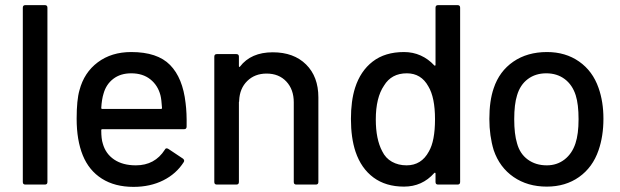

<svg xmlns="http://www.w3.org/2000/svg" viewBox="-20 -720 2420 749"><path d="M79 -700H155Q165 -700 165 -690V-10Q165 0 155 0H79Q69 0 69 -10V-690Q69 -700 79 -700Z M708 -226Q708 -216 698 -216H379Q375 -216 375 -212Q375 -178 381 -160Q392 -120 425.5 -97.5Q459 -75 510 -75Q584 -75 623 -136Q627 -145 637 -139L694 -101Q701 -95 697 -88Q668 -42 617 -16.5Q566 9 501 9Q428 9 377.5 -23Q327 -55 303 -114Q279 -173 279 -257Q279 -330 290 -368Q308 -437 361.5 -477Q415 -517 492 -517Q594 -517 643.5 -466.5Q693 -416 704 -318Q709 -280 708 -226ZM384 -355Q377 -333 375 -299Q375 -295 379 -295H608Q612 -295 612 -299Q610 -332 606 -348Q596 -387 566.5 -410.5Q537 -434 492 -434Q450 -434 422 -412.5Q394 -391 384 -355Z M1222 -340V-10Q1222 0 1212 0H1136Q1126 0 1126 -10V-321Q1126 -371 1097 -402Q1068 -433 1020 -433Q974 -433 944.5 -404Q915 -375 913 -328Q913 -322 912 -322V-10Q912 0 902 0H826Q816 0 816 -10V-499Q816 -509 826 -509H902Q912 -509 912 -499V-462Q912 -460 913.5 -459Q915 -458 916 -460Q959 -516 1044 -516Q1126 -516 1174 -468.5Q1222 -421 1222 -340Z M1689 -700H1765Q1775 -700 1775 -690V-10Q1775 0 1765 0H1689Q1679 0 1679 -10V-43Q1679 -45 1677.5 -46Q1676 -47 1674 -45Q1627 8 1556 8Q1485 8 1437 -27.5Q1389 -63 1367 -128Q1349 -182 1349 -256Q1349 -326 1365 -377Q1386 -443 1434 -480Q1482 -517 1556 -517Q1591 -517 1621 -503.5Q1651 -490 1674 -465Q1676 -463 1677.5 -464Q1679 -465 1679 -467V-690Q1679 -700 1689 -700ZM1677 -255Q1677 -340 1651 -383Q1623 -434 1567 -434Q1507 -434 1478 -386Q1446 -339 1446 -254Q1446 -177 1471 -130Q1484 -103 1509 -89Q1534 -75 1566 -75Q1624 -75 1653 -129Q1677 -170 1677 -255Z M1906 -134Q1889 -190 1889 -256Q1889 -327 1906 -376Q1928 -442 1982.5 -479.5Q2037 -517 2114 -517Q2186 -517 2239 -480Q2292 -443 2315 -377Q2334 -323 2334 -257Q2334 -189 2315 -134Q2292 -67 2239 -29.5Q2186 8 2113 8Q2038 8 1983.5 -29.5Q1929 -67 1906 -134ZM2225 -161Q2237 -197 2237 -255Q2237 -313 2226 -348Q2213 -389 2183 -411.5Q2153 -434 2111 -434Q2069 -434 2039 -411.5Q2009 -389 1997 -348Q1986 -313 1986 -255Q1986 -197 1997 -161Q2008 -120 2039 -97.5Q2070 -75 2113 -75Q2153 -75 2182.5 -98Q2212 -121 2225 -161Z"/></svg>

Font: BarlowMedium
Style: Regular
Weight: 500
Designer: Jeremy Tribby
Foundry: Tribby Type
Version: Version 1.422